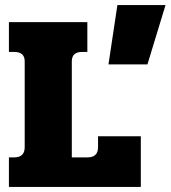

<svg xmlns="http://www.w3.org/2000/svg" viewBox="-20 -734 670 754"><path d="M441 -714H630L559 -481H406ZM15 -116H36Q77 -116 77 -156V-493Q77 -530 36 -530H15V-647H323V-530H302Q262 -530 262 -493V-116H324Q365 -116 365 -156V-199H533V0H15Z"/></svg>

Font: Pridi
Style: Bold
Weight: 700
Designer: Katatrad Team
Foundry: CadsonDemak
Version: Version 1.001